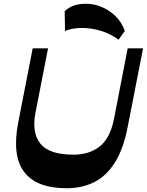

<svg xmlns="http://www.w3.org/2000/svg" viewBox="-20 -987 781 1021"><path d="M334 14Q174.3 14 108.5 -72.6Q42.8 -159.3 76.8 -335L153.8 -730H235.5L168.5 -387Q148 -281 195 -222.7Q242 -164.5 371.2 -164.5Q454.2 -164.5 510.2 -208.2Q566.3 -252 586.8 -357.7L659 -730H740.7L658.7 -310.5Q635.5 -192 589.6 -120.6Q543.7 -49.2 479.4 -17.6Q415 14 334 14ZM610.5 -775.8Q567.3 -808 516.3 -823.1Q465.3 -838.3 417.5 -838.3Q387.3 -838.3 365.4 -834.1Q343.5 -830 325.8 -822L324 -927.5Q346.5 -948.5 373.4 -957.7Q400.3 -967 438 -967Q480 -967 521 -949.9Q562 -932.7 595 -900.5Q628 -868.2 643.5 -822.5Z"/></svg>

Font: Savate ExtraLight
Style: Italic
Weight: 200
Italic angle: -11°
Designer: Max Esnée
Foundry: Plomb Type
Version: Version 2.000